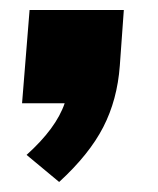

<svg xmlns="http://www.w3.org/2000/svg" viewBox="-20 -206 316 383"><path d="M227 -186 219 -75Q214 -7 186 47.5Q158 102 98 157L33 103Q92 50 109 0H24L39 -186Z"/></svg>

Font: Muli Black
Style: Italic
Weight: 900
Italic angle: -4.541°
Designer: Vernon Adams
Foundry: Vernon Adams
Version: Version 2.001